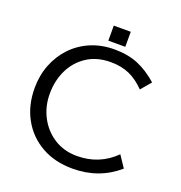

<svg xmlns="http://www.w3.org/2000/svg" viewBox="-159 -1014 1118 1189"><g transform="rotate(20 400.0 -419.0)"><path d="M499.5 -878.9V-779.8H387.7V-878.9ZM698.2 -144 749 -67.9Q623.5 41 449.7 41Q332 41 244.1 -9Q156.2 -59.1 107.7 -147Q59.1 -234.9 59.1 -348.6Q59.1 -431.6 86.9 -502.9Q114.7 -574.2 165.8 -628.2Q216.8 -682.1 287.6 -712.2Q358.4 -742.2 443.8 -742.2Q531.2 -742.2 598.1 -714.8Q665 -687.5 731 -629.4L674.3 -562.5Q626 -612.3 572.8 -636.2Q519.5 -660.2 448.7 -660.2Q357.9 -660.2 293 -617.9Q228 -575.7 193.6 -504.9Q159.2 -434.1 159.2 -347.2Q159.2 -264.2 195.6 -194.8Q231.9 -125.5 297.1 -83.7Q362.3 -42 448.7 -42Q595.2 -42 698.2 -144Z"/></g></svg>

Font: FORM UDPGothic
Style: Regular
Weight: 400
Foundry: Pronama LLC
Version: Version 1.05101